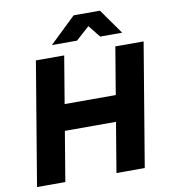

<svg xmlns="http://www.w3.org/2000/svg" viewBox="-97 -994 949 1076"><g transform="rotate(-10 378.0 -456.0)"><path d="M26 0 143 -700H304L187 0ZM478 0 595 -700H756L639 0ZM188 -283 213 -431H637L612 -283ZM246 -769 395 -912H544V-908L389 -769ZM521 -769 410 -908 411 -912H545L646 -769Z"/></g></svg>

Font: Figtree ExtraBold
Style: Italic
Weight: 800
Italic angle: -9.5°
Foundry: Erik Kennedy
Version: Version 2.001;gftools[0.9.30]